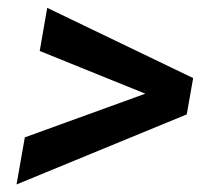

<svg xmlns="http://www.w3.org/2000/svg" viewBox="-20 -556 550 498"><path d="M356.9 -313 83 -423.8 102.5 -535.6 481 -353.5 464.4 -259.3 22.9 -77.6 44.4 -199.7Z"/></svg>

Font: TypoPRO Roboto
Style: Italic
Weight: 500
Italic angle: -12°
Designer: Google
Version: Version 2.136; 2016